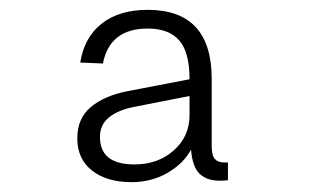

<svg xmlns="http://www.w3.org/2000/svg" viewBox="-20 -746 640 390"><path d="M247 -376Q197 -376 167 -399.5Q137 -423 137 -465Q137 -506 165 -529Q193 -552 240 -561L365 -585Q365 -640 344 -664Q323 -688 280 -688Q203 -688 189 -617L143 -619Q151 -670 186.5 -698Q222 -726 280 -726Q410 -726 410 -586V-450Q410 -430 416.5 -423Q423 -416 435 -416H443V-380Q438 -379 425 -379Q401 -379 386 -392.5Q371 -406 368 -442Q353 -414 320.5 -395Q288 -376 247 -376ZM253 -412Q301 -412 333 -440.5Q365 -469 365 -512V-551L253 -529Q221 -523 202 -508Q183 -493 183 -468Q183 -412 253 -412Z"/></svg>

Font: Geist Mono ExtraLight
Style: Regular
Weight: 200
Monospace: yes
Designer: Basement.studio, Andrés Briganti, Mateo Zaragoza
Foundry: Basement.studio, Vercel, Andrés Briganti, Guido Ferreyra, Mateo Zaragoza
Version: Version 1.500; ttfautohint (v1.8.4.7-5d5b)